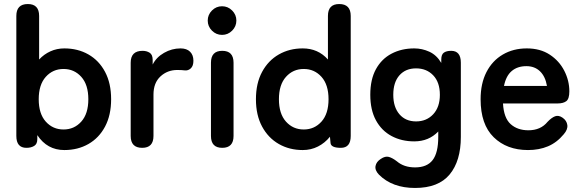

<svg xmlns="http://www.w3.org/2000/svg" viewBox="-20 -733 2888 952"><path d="M299 11Q214 11 165 -63V-43Q165 -19 149.5 -9.5Q134 0 111 0Q61 0 61 -59V-654Q61 -713 118 -713Q174 -713 174 -654V-438Q198 -464 230 -478.5Q262 -493 299 -493Q366 -493 418.5 -463Q471 -433 501 -376.5Q531 -320 531 -241Q531 -162 501 -105.5Q471 -49 418.5 -19Q366 11 299 11ZM295 -91Q348 -91 383 -130Q418 -169 418 -241Q418 -313 383 -352Q348 -391 295 -391Q242 -391 207 -352Q172 -313 172 -241Q172 -169 207 -130Q242 -91 295 -91Z M685 0Q628 0 628 -59V-422Q628 -481 687 -481Q707 -481 722 -471.5Q737 -462 737 -436V-413Q755 -449 793.5 -471Q832 -493 875 -493Q906 -493 922.5 -476.5Q939 -460 939 -432Q939 -406 926 -394Q913 -382 896 -384Q888 -385 879 -385.5Q870 -386 859 -386Q810 -386 775.5 -354Q741 -322 741 -264V-59Q741 0 685 0Z M1082 0Q1026 0 1026 -59V-422Q1026 -481 1082 -481Q1138 -481 1138 -422V-59Q1138 0 1082 0ZM1081 -560Q1052 -560 1031 -581Q1010 -602 1010 -631Q1010 -660 1031 -681Q1052 -702 1081 -702Q1110 -702 1131 -681Q1152 -660 1152 -631Q1152 -602 1131 -581Q1110 -560 1081 -560Z M1481 11Q1415 11 1362.5 -19Q1310 -49 1279.5 -105.5Q1249 -162 1249 -241Q1249 -320 1279.5 -376.5Q1310 -433 1362.5 -463Q1415 -493 1481 -493Q1557 -493 1606 -438V-654Q1606 -713 1662 -713Q1719 -713 1719 -654V-59Q1719 0 1670 0Q1622 0 1619 -23L1616 -55Q1591 -24 1556.5 -6.5Q1522 11 1481 11ZM1486 -91Q1539 -91 1574 -130Q1609 -169 1609 -241Q1609 -313 1574 -352Q1539 -391 1486 -391Q1433 -391 1398 -352Q1363 -313 1363 -241Q1363 -169 1398 -130Q1433 -91 1486 -91Z M2038 199Q1925 199 1859 133Q1838 111 1842 90Q1846 69 1868 55Q1890 40 1908 45Q1926 50 1948 67Q1983 97 2038 97Q2097 97 2125 61Q2153 25 2153 -54V-81Q2106 -32 2034 -32Q1971 -32 1921.5 -58.5Q1872 -85 1844 -136.5Q1816 -188 1816 -263Q1816 -339 1844 -390Q1872 -441 1921.5 -467Q1971 -493 2034 -493Q2073 -493 2109 -476.5Q2145 -460 2168 -421V-438Q2168 -463 2181 -472Q2194 -481 2217 -481Q2265 -481 2265 -422V-54Q2265 65 2209.5 132Q2154 199 2038 199ZM2043 -131Q2095 -131 2128 -166.5Q2161 -202 2161 -263Q2161 -325 2128 -359.5Q2095 -394 2043 -394Q1991 -394 1960.5 -359.5Q1930 -325 1930 -263Q1930 -202 1960.5 -166.5Q1991 -131 2043 -131Z M2598 11Q2493 11 2428 -52.5Q2363 -116 2363 -241Q2363 -319 2392 -375.5Q2421 -432 2473 -462.5Q2525 -493 2592 -493Q2659 -493 2706 -462Q2753 -431 2778 -382Q2803 -333 2803 -280Q2803 -243 2788 -231.5Q2773 -220 2744 -220H2474Q2478 -148 2512 -117.5Q2546 -87 2600 -87Q2661 -87 2695 -129Q2715 -150 2732.5 -156.5Q2750 -163 2770 -149Q2790 -135 2793 -113Q2796 -91 2775 -67Q2741 -26 2697 -7.5Q2653 11 2598 11ZM2479 -307H2692Q2684 -354 2657.5 -379.5Q2631 -405 2590 -405Q2546 -405 2517.5 -381Q2489 -357 2479 -307Z"/></svg>

Font: Zen Maru Gothic
Style: Bold
Weight: 700
Designer: Yoshimichi Ohira
Foundry: Positype
Version: Version 1.001